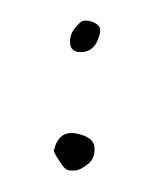

<svg xmlns="http://www.w3.org/2000/svg" viewBox="-29 -269 180 235"><g transform="rotate(-5 60.5 -151.0)"><path d="M31.2 -86.9Q39.1 -111.3 60.1 -105.5Q81.1 -99.6 81.1 -86.9Q81.1 -73.2 71.3 -66.9Q61.5 -60.5 55.7 -60.5Q49.8 -60.5 46.9 -61.5Q43.9 -62.5 41 -66.4Q31.2 -83 31.2 -86.9ZM98.6 -221.7Q91.8 -204.1 77.1 -204.1Q62.5 -204.1 62.5 -215.8Q62.5 -226.6 70.3 -234.4Q78.1 -242.2 81.1 -242.2Q88.9 -242.2 94.7 -238.3Q100.6 -234.4 100.6 -230Q100.6 -225.6 98.6 -221.7Z"/></g></svg>

Font: Dawning of a New Day
Style: Regular
Weight: 400
Designer: Kimberly Geswein
Foundry: Kimberly Geswein
Version: Version 1.002 2010